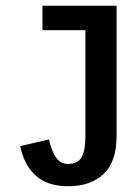

<svg xmlns="http://www.w3.org/2000/svg" viewBox="-20 -645 478 673"><path d="M151.4 -156.2Q162.1 -112.3 177.7 -91.3Q193.4 -70.3 218.8 -70.3Q252.9 -70.3 266.1 -94.2Q279.3 -118.2 279.3 -165V-539.1H128.9V-625H388.7V-168.9Q388.7 -78.1 343.3 -35.2Q297.9 7.8 218.8 7.8Q146.5 7.8 105.5 -29.3Q64.5 -66.4 50.8 -132.8Z"/></svg>

Font: Sudo Variable
Style: Regular
Weight: 400
Monospace: yes
Designer: Jens Kutilek
Foundry: Jens Kutilek
Version: Version 0.040